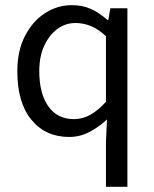

<svg xmlns="http://www.w3.org/2000/svg" viewBox="-20 -518 595 743"><path d="M390 205V32L394 -56Q365 -28 327.5 -8Q290 12 248 12Q156 12 101.5 -54.5Q47 -121 47 -242Q47 -321 76.5 -378.5Q106 -436 154 -467Q202 -498 258 -498Q300 -498 332.5 -483Q365 -468 397 -440H399L407 -486H473V205ZM266 -57Q300 -57 330 -74Q360 -91 390 -124V-378Q360 -406 331 -417.5Q302 -429 272 -429Q233 -429 201.5 -405.5Q170 -382 151 -340.5Q132 -299 132 -243Q132 -156 167 -106.5Q202 -57 266 -57Z"/></svg>

Font: Source Sans 3 ExtraLight
Style: Regular
Weight: 400
Version: Version 3.052;hotconv 1.1.0;makeotfexe 2.6.0